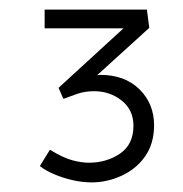

<svg xmlns="http://www.w3.org/2000/svg" viewBox="-20 -792 382 400"><path d="M171 -412Q152 -412 132 -416.5Q112 -421 94 -428.5Q76 -436 63 -446L84 -480Q112 -463 131 -458Q150 -453 165 -453Q202 -453 230 -472Q258 -491 258 -530Q258 -563 233.5 -582.5Q209 -602 176 -602Q157 -602 141 -596.5Q125 -591 112 -586L102 -609L246 -741V-733H73V-772H286L291 -734L171 -625L142 -617Q155 -626 167.5 -631Q180 -636 189 -636Q240 -636 270.5 -606Q301 -576 301 -531Q301 -493 282.5 -466.5Q264 -440 233.5 -426Q203 -412 171 -412Z"/></svg>

Font: Lexend Zetta ExtraLight
Style: Regular
Weight: 250
Version: Version 1.007